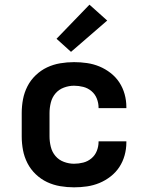

<svg xmlns="http://www.w3.org/2000/svg" viewBox="-20 -794 640 822"><path d="M297 8Q267 8 237.5 3Q208 -2 181.5 -14.5Q155 -27 133 -48Q111 -69 97.5 -95.5Q84 -122 78.5 -151Q73 -180 73 -210V-310Q73 -340 78.5 -369Q84 -398 97.5 -424.5Q111 -451 133 -472Q155 -493 181.5 -505.5Q208 -518 237.5 -523Q267 -528 297 -528Q325 -528 352.5 -524Q380 -520 405.5 -509.5Q431 -499 453.5 -481.5Q476 -464 491 -441Q506 -418 513.5 -391Q521 -364 521 -336V-331H402V-333Q402 -353 394.5 -372Q387 -391 371.5 -404Q356 -417 336.5 -422Q317 -427 297 -427Q275 -427 253.5 -419Q232 -411 217.5 -394Q203 -377 197.5 -354.5Q192 -332 192 -310V-210Q192 -188 197.5 -165.5Q203 -143 217.5 -126Q232 -109 253.5 -101Q275 -93 297 -93Q317 -93 336.5 -98Q356 -103 371.5 -116Q387 -129 394.5 -148Q402 -167 402 -187V-189H521V-184Q521 -156 513.5 -129Q506 -102 491 -79Q476 -56 453.5 -38.5Q431 -21 405.5 -10.5Q380 0 352.5 4Q325 8 297 8ZM284 -572 222 -628 363 -774 439 -706Z"/></svg>

Font: Iosevka Extended
Style: Bold
Weight: 700
Width: 7
Monospace: yes
Designer: Belleve Invis
Foundry: Belleve Invis
Version: Version 32.5.0; ttfautohint (v1.8.4)